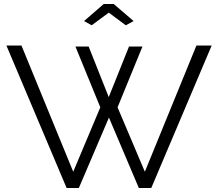

<svg xmlns="http://www.w3.org/2000/svg" viewBox="-20 -937 1086 957"><path d="M399 -832 497 -917H547L646 -832L607 -811L522 -874L437 -811ZM356 -705H422L522 -453L623 -705H690L566 -402L702 -81L959 -710H1035L734 0H672L523 -351L373 0H312L12 -710H87L345 -81L480 -402Z"/></svg>

Font: Boldmen
Style: Regular
Weight: 400
Designer: Matt McInerney, Pablo Impallari, Rodrigo Fuenzalida
Foundry: LIVING CONCEPT
Version: Version 1.000